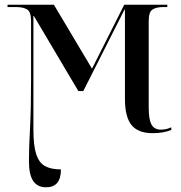

<svg xmlns="http://www.w3.org/2000/svg" viewBox="-20 -556 769 816"><path d="M176 240Q139 240 121 213Q103 186 103 129Q103 73 107.5 -9Q112 -91 112 -215V-467Q112 -506 95 -516Q78 -526 50 -526H12V-536H209L371 -264L508 -536H691V-526H673Q644 -526 628 -515.5Q612 -505 612 -466V-99Q612 -48 624 -26.5Q636 -5 664 -5Q687 -5 708 -15V-4Q695 2 674.5 6Q654 10 629 10Q567 10 539 -24.5Q511 -59 511 -136V-515H509L334 -169H313L124 -488H122V-5Q122 63 134 99.5Q146 136 171.5 150Q197 164 239 164Q239 240 176 240Z"/></svg>

Font: Noto Serif Display SemiCondensed Medium
Style: Regular
Weight: 500
Width: 4
Designer: Monotype Design Team
Foundry: Monotype Imaging Inc.
Version: Version 2.009